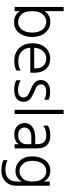

<svg xmlns="http://www.w3.org/2000/svg" viewBox="896 -1643 938 2770"><g transform="rotate(90 1365.0 -258.0)"><path d="M141 -256Q141 -145 188 -97.5Q235 -50 300 -50Q365 -50 407.5 -105Q450 -160 450 -254Q450 -348 406 -402.5Q362 -457 294 -457Q243 -457 196 -416Q172 -395 156.5 -353.5Q141 -312 141 -256ZM141 0H80V-707H141V-431Q197 -515 294.5 -515Q392 -515 453 -440.5Q514 -366 514 -253.5Q514 -141 457 -66.5Q400 8 297 8Q194 8 141 -74Z M668 -282H967V-305Q967 -374 928.5 -415Q890 -456 825.5 -456Q761 -456 718 -411Q675 -366 668 -282ZM858 5Q745 5 674.5 -65.5Q604 -136 604 -254.5Q604 -373 666 -443Q728 -513 824 -513Q920 -513 975 -452Q1030 -391 1030 -280Q1030 -246 1026 -226H668Q675 -142 726 -97.5Q777 -53 862 -53Q947 -53 998 -87V-25Q938 5 858 5Z M1138 -24V-87Q1205 -49 1282 -49Q1333 -49 1359.5 -70Q1386 -91 1386 -128Q1386 -165 1358.5 -187Q1331 -209 1269 -233.5Q1207 -258 1171 -290Q1135 -322 1135 -380.5Q1135 -439 1180 -475.5Q1225 -512 1300 -512Q1375 -512 1419 -489V-428Q1372 -455 1292 -455Q1248 -455 1222.5 -434.5Q1197 -414 1197 -387.5Q1197 -361 1204.5 -346Q1212 -331 1230 -318Q1254 -303 1314 -278.5Q1374 -254 1411.5 -220.5Q1449 -187 1449 -127Q1449 -67 1405.5 -30.5Q1362 6 1278 6Q1194 6 1138 -24Z M1625 0H1564V-707H1625Z M1914 5Q1844 5 1799.5 -36.5Q1755 -78 1755 -147Q1755 -216 1811.5 -256.5Q1868 -297 1961 -297H2060V-320Q2060 -388 2031 -422.5Q2002 -457 1928.5 -457Q1855 -457 1792 -414V-480Q1850 -515 1935 -515Q2121 -515 2121 -320V0H2060V-59Q2018 5 1914 5ZM2060 -168V-241H1961Q1890 -241 1855 -213.5Q1820 -186 1820 -144.5Q1820 -103 1847.5 -77Q1875 -51 1931.5 -51Q1988 -51 2024 -84Q2060 -117 2060 -168Z M2453 -457Q2382 -457 2341 -401Q2300 -345 2300 -255Q2300 -165 2346 -117.5Q2392 -70 2448.5 -70Q2505 -70 2552 -114.5Q2599 -159 2599 -257.5Q2599 -356 2554 -406.5Q2509 -457 2453 -457ZM2660 -39Q2660 76 2598 133.5Q2536 191 2443.5 191Q2351 191 2290 162V102Q2352 133 2430.5 133Q2509 133 2554 91.5Q2599 50 2599 -39V-105Q2548 -12 2447 -12Q2359 -12 2297.5 -77Q2236 -142 2236 -254.5Q2236 -367 2292.5 -441Q2349 -515 2441 -515Q2550 -515 2599 -418V-507H2660Z"/></g></svg>

Font: Hind Colombo Light
Style: Regular
Weight: 300
Designer: Jyotish Sonowal, Aditi Pimprikar
Foundry: Indian Type Foundry
Version: Version 1.000;PS 1.0;hotconv 1.0.86;makeotf.lib2.5.63406; tt